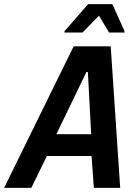

<svg xmlns="http://www.w3.org/2000/svg" viewBox="-56 -913 668 933"><path d="M-36 0 302 -688H482L528 0H400L389 -155H172L96 0ZM218 -261H387L371 -563H364ZM257 -755 258 -762 372 -893H490L549 -762V-755H474L425 -837L345 -755Z"/></svg>

Font: Saira SemiCondensed SemiBold
Style: Italic
Weight: 600
Width: 4
Italic angle: -12°
Designer: Hector Gatti with collaboration of the Omnibus-Type team
Foundry: Omnibus-Type
Version: Version 1.101